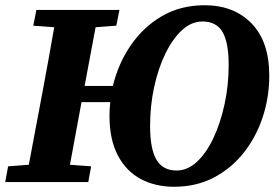

<svg xmlns="http://www.w3.org/2000/svg" viewBox="-32 -695 1059 733"><path d="M642 -44Q684 -44 720 -77.5Q756 -111 783 -168.5Q810 -226 825.5 -298Q841 -370 841 -447Q841 -533 817.5 -573Q794 -613 741 -613Q699 -613 663 -580Q627 -547 599.5 -490.5Q572 -434 556.5 -362.5Q541 -291 541 -214Q541 -126 565.5 -85Q590 -44 642 -44ZM633 18Q561 18 505.5 -11.5Q450 -41 418 -101.5Q386 -162 386 -253Q386 -280 389 -305H279V-304Q268 -245 257 -185Q246 -125 235 -66L316 -60L305 0H-12L-1 -60L78 -66L132 -353Q143 -413 154 -472.5Q165 -532 175 -591L95 -597L107 -657H424L412 -597L333 -591L291 -367H399Q419 -451 466.5 -521Q514 -591 585.5 -633Q657 -675 749 -675Q861 -675 928.5 -605.5Q996 -536 996 -406Q996 -324 971 -248Q946 -172 898.5 -112Q851 -52 784 -17Q717 18 633 18Z"/></svg>

Font: Source Serif 4 SmText
Style: Bold Italic
Weight: 700
Italic angle: -12°
Designer: Frank Grießhammer
Foundry: Adobe
Version: Version 4.005;hotconv 1.1.0;makeotfexe 2.6.0